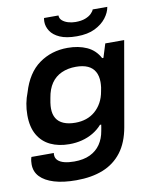

<svg xmlns="http://www.w3.org/2000/svg" viewBox="-98 -798 855 1061"><g transform="rotate(-10 330.0 -267.0)"><path d="M244 190Q171 190 120 174.5Q69 159 42 130.5Q15 102 15 61Q15 53 16 42.5Q17 32 21 20H147Q146 24 146 26Q146 28 146 30Q146 49 159 61.5Q172 74 195.5 80Q219 86 250 86Q303 86 339.5 68.5Q376 51 397.5 19.5Q419 -12 426 -54Q428 -64 429.5 -73Q431 -82 432 -89H425Q403 -64 374 -47Q345 -30 311.5 -21.5Q278 -13 241 -13Q181 -13 135.5 -34.5Q90 -56 64.5 -100Q39 -144 39 -211Q39 -245 45 -276Q51 -307 62 -335Q93 -440 162 -489.5Q231 -539 322 -539Q383 -539 429.5 -518Q476 -497 501 -450H508L532 -527H638L555 -53Q540 32 499 85.5Q458 139 394 164.5Q330 190 244 190ZM294 -124Q327 -124 355 -133.5Q383 -143 405 -162Q427 -181 442 -208Q457 -235 463 -270Q466 -283 467 -291.5Q468 -300 468.5 -307.5Q469 -315 469 -321Q469 -356 455.5 -380Q442 -404 415.5 -416Q389 -428 349 -428Q304 -428 268.5 -412Q233 -396 211 -364Q189 -332 181 -283Q178 -268 176.5 -257.5Q175 -247 174.5 -239.5Q174 -232 174 -225Q174 -192 187.5 -169.5Q201 -147 228 -135.5Q255 -124 294 -124ZM385 -593Q326 -593 290 -609Q254 -625 237.5 -650.5Q221 -676 221 -703Q221 -709 221.5 -714Q222 -719 223 -724H304Q304 -707 317 -695.5Q330 -684 350 -678Q370 -672 391 -672Q424 -672 446 -680.5Q468 -689 480.5 -701.5Q493 -714 496 -724H578Q573 -693 550 -663Q527 -633 486.5 -613Q446 -593 385 -593Z"/></g></svg>

Font: Archivo SemiExpanded SemiBold
Style: Italic
Weight: 600
Width: 6
Italic angle: -10°
Designer: Hector Gatti
Foundry: Omnibus-Type
Version: Version 2.001